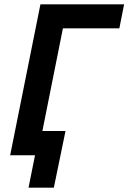

<svg xmlns="http://www.w3.org/2000/svg" viewBox="-20 -718 594 888"><path d="M167 -698H554L532 -587H271L176 -112H283L229 150H112L142 0H27Z"/></svg>

Font: IBM Plex Sans SmBld
Style: Italic
Weight: 600
Italic angle: -11°
Designer: Mike Abbink, Paul van der Laan, Pieter van Rosmalen
Foundry: Bold Monday
Version: Version 3.005